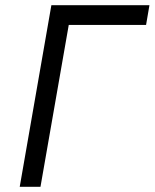

<svg xmlns="http://www.w3.org/2000/svg" viewBox="-20 -720 596 740"><path d="M178 -700H556L543 -624H245L136 0H56Z"/></svg>

Font: Fixel Italic Variable 20240409 Display Thin
Style: Italic
Weight: 100
Italic angle: -10°
Designer: AlfaBravo + MacPaw
Foundry: Kyrylo Tkachov, Marchela Mozhyna, Serhii Makarenko, Maria Weinstein, Zakhar Kryvoshyya
Version: Version 1.211;Glyphs 3.2 (3225)